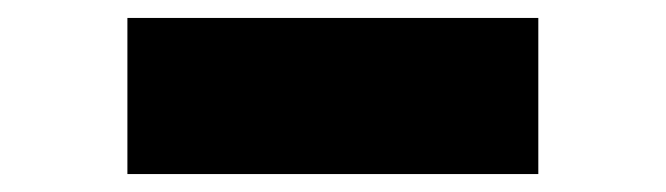

<svg xmlns="http://www.w3.org/2000/svg" viewBox="-20 -398 742 214"><path d="M122 -204V-378H580V-204Z"/></svg>

Font: Lexend Zetta Black
Style: Regular
Weight: 900
Designer: Bonnie Shaver-Troup, Thomas Jockin
Foundry: Lexend
Version: Version 1.007